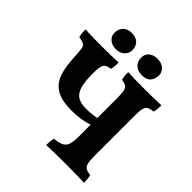

<svg xmlns="http://www.w3.org/2000/svg" viewBox="-228 -1030 1195 1195"><g transform="rotate(45 370.0 -432.0)"><path d="M691 -59Q698 -39 698 3Q656 0 544 0Q419 0 366 3Q366 -39 373 -59Q430 -63 451 -86Q472 -109 472 -169V-282Q408 -260 325 -260Q238 -260 191 -288Q144 -316 125 -370.5Q106 -425 102 -517Q100 -562 96.5 -579.5Q93 -597 80.5 -605Q68 -613 37 -617Q30 -639 30 -679Q81 -676 181 -676Q267 -676 322 -679Q322 -662 321 -646Q320 -630 315 -617Q290 -614 278 -606Q266 -598 261 -578Q256 -558 256 -517Q256 -447 267.5 -407Q279 -367 305.5 -349.5Q332 -332 379 -332Q427 -332 472 -341V-517Q472 -558 467.5 -578Q463 -598 451 -606Q439 -614 413 -617Q406 -639 406 -679Q454 -676 552 -676Q640 -676 698 -679Q698 -662 697 -646Q696 -630 691 -617Q663 -614 649.5 -606Q636 -598 631 -578Q626 -558 626 -517V-160Q626 -119 631.5 -98.5Q637 -78 650.5 -69.5Q664 -61 691 -59ZM172 -792Q172 -824 191.5 -845.5Q211 -867 249 -867Q288 -867 308 -847Q328 -827 328 -794Q328 -764 306 -744.5Q284 -725 251 -725Q216 -725 194 -744Q172 -763 172 -792ZM399 -800Q399 -831 420.5 -849Q442 -867 477 -867Q511 -867 533.5 -848Q556 -829 556 -800Q556 -768 538 -746.5Q520 -725 481 -725Q442 -725 420.5 -745.5Q399 -766 399 -800Z"/></g></svg>

Font: Vollkorn SC
Style: Bold
Weight: 700
Designer: Friedrich Althausen
Foundry: Friedrich Althausen
Version: Version 4.015